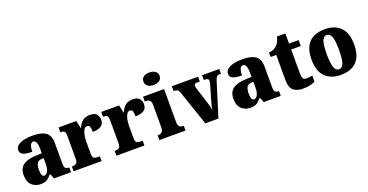

<svg xmlns="http://www.w3.org/2000/svg" viewBox="-34 -1493 4256 2222"><g transform="rotate(-20 2094.5 -382.5)"><path d="M187 10Q126 10 82 -30.5Q38 -71 38 -155Q38 -237 90 -276Q142 -315 246 -319L322 -322V-375Q322 -483 273 -483Q251 -483 238 -456Q225 -429 225 -376Q150 -376 114 -392Q78 -408 78 -445Q78 -483 107 -506Q136 -529 184 -540Q232 -551 289 -551Q397 -551 451 -513Q505 -475 505 -382V-129Q505 -89 517 -74Q529 -59 561 -59H565V0H355L332 -59H322Q301 -33 283 -18Q265 -3 242.5 3.5Q220 10 187 10ZM261 -68Q289 -68 306 -101.5Q323 -135 323 -191V-263L294 -260Q255 -257 240 -230Q225 -203 225 -151Q225 -68 261 -68Z M597 0V-59H602Q634 -59 651.5 -71.5Q669 -84 669 -131V-409Q669 -453 654.5 -465Q640 -477 610 -477H606V-536H825L845 -442H849Q873 -499 908 -524Q943 -549 998 -549Q1053 -549 1077 -521Q1101 -493 1101 -452Q1101 -398 1062 -375Q1023 -352 961 -352Q961 -393 953.5 -415.5Q946 -438 920 -438Q898 -438 883 -414.5Q868 -391 860 -354Q852 -317 852 -278V-126Q852 -82 867.5 -70.5Q883 -59 909 -59H942V0Z M1124 0V-59H1129Q1161 -59 1178.5 -71.5Q1196 -84 1196 -131V-409Q1196 -453 1181.5 -465Q1167 -477 1137 -477H1133V-536H1352L1372 -442H1376Q1400 -499 1435 -524Q1470 -549 1525 -549Q1580 -549 1604 -521Q1628 -493 1628 -452Q1628 -398 1589 -375Q1550 -352 1488 -352Q1488 -393 1480.5 -415.5Q1473 -438 1447 -438Q1425 -438 1410 -414.5Q1395 -391 1387 -354Q1379 -317 1379 -278V-126Q1379 -82 1394.5 -70.5Q1410 -59 1436 -59H1469V0Z M1810 -621Q1768 -621 1739.5 -640.5Q1711 -660 1711 -698Q1711 -738 1739.5 -756.5Q1768 -775 1810 -775Q1850 -775 1880 -756.5Q1910 -738 1910 -698Q1910 -660 1880 -640.5Q1850 -621 1810 -621ZM1653 0V-59H1664Q1691 -59 1707.5 -75Q1724 -91 1724 -133V-410Q1724 -448 1707 -462.5Q1690 -477 1664 -477H1647V-536H1906V-130Q1906 -89 1922.5 -74Q1939 -59 1965 -59H1975V0Z M2072 -432Q2062 -459 2048 -468Q2034 -477 2002 -477V-536H2325V-477H2292Q2271 -477 2262.5 -469.5Q2254 -462 2254 -448Q2254 -437 2257 -426Q2260 -415 2263 -406L2323 -217Q2332 -189 2338 -165.5Q2344 -142 2347 -119Q2351 -138 2354.5 -157Q2358 -176 2364 -193L2423 -396Q2427 -411 2430 -423Q2433 -435 2433 -449Q2433 -460 2424 -468.5Q2415 -477 2394 -477H2374V-536H2585V-477H2560Q2543 -477 2531 -462.5Q2519 -448 2507 -407L2380 0H2219Z M2770 10Q2709 10 2665 -30.5Q2621 -71 2621 -155Q2621 -237 2673 -276Q2725 -315 2829 -319L2905 -322V-375Q2905 -483 2856 -483Q2834 -483 2821 -456Q2808 -429 2808 -376Q2733 -376 2697 -392Q2661 -408 2661 -445Q2661 -483 2690 -506Q2719 -529 2767 -540Q2815 -551 2872 -551Q2980 -551 3034 -513Q3088 -475 3088 -382V-129Q3088 -89 3100 -74Q3112 -59 3144 -59H3148V0H2938L2915 -59H2905Q2884 -33 2866 -18Q2848 -3 2825.5 3.5Q2803 10 2770 10ZM2844 -68Q2872 -68 2889 -101.5Q2906 -135 2906 -191V-263L2877 -260Q2838 -257 2823 -230Q2808 -203 2808 -151Q2808 -68 2844 -68Z M3419 10Q3347 10 3304 -25.5Q3261 -61 3261 -150V-463H3192V-519Q3232 -520 3258.5 -536Q3285 -552 3298 -567Q3311 -582 3322.5 -605.5Q3334 -629 3341 -661H3445V-536H3563V-463H3445V-167Q3445 -126 3455.5 -107Q3466 -88 3500 -88Q3539 -88 3571 -97V-21Q3554 -12 3516 -1Q3478 10 3419 10Z M3887 10Q3765 10 3695.5 -60Q3626 -130 3626 -271Q3626 -412 3693 -481.5Q3760 -551 3890 -551Q4011 -551 4080.5 -481.5Q4150 -412 4150 -271Q4150 -130 4083 -60Q4016 10 3887 10ZM3889 -59Q3931 -59 3947.5 -113Q3964 -167 3964 -271Q3964 -375 3947 -427.5Q3930 -480 3888 -480Q3845 -480 3829 -427.5Q3813 -375 3813 -271Q3813 -167 3829.5 -113Q3846 -59 3889 -59Z"/></g></svg>

Font: Noto Serif Lao SemiCondensed Black
Style: Regular
Weight: 900
Width: 4
Designer: Monotype Design Team
Foundry: Monotype Imaging Inc.
Version: Version 2.003; ttfautohint (v1.8.4.7-5d5b)